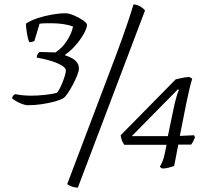

<svg xmlns="http://www.w3.org/2000/svg" viewBox="-20 -771 963 883"><path d="M107 -287Q98 -287 82.5 -292.5Q67 -298 53.5 -306Q40 -314 35 -320Q40 -334 50 -338Q70 -334 88.5 -332.5Q107 -331 123 -331Q155 -331 189.5 -335Q224 -339 241 -344Q246 -347 253 -360.5Q260 -374 267 -391Q274 -408 278.5 -423.5Q283 -439 283 -446Q283 -463 245.5 -479.5Q208 -496 149 -506Q149 -522 162 -532L235 -530Q266 -550 287.5 -583Q309 -616 316 -649Q294 -657 269 -660.5Q244 -664 218 -664Q207 -664 192 -664Q177 -664 162 -662L138 -582Q135 -581 129 -579Q123 -577 115 -577Q108 -591 104 -617Q100 -643 99 -662Q121 -677 153 -687.5Q185 -698 219 -704Q253 -710 282 -710Q297 -710 320.5 -700Q344 -690 362.5 -677Q381 -664 380 -656Q379 -639 364 -613Q349 -587 326.5 -561.5Q304 -536 280 -520L279 -517Q317 -504 330 -489Q343 -474 343 -457Q343 -445 335 -424.5Q327 -404 315 -381.5Q303 -359 291.5 -342Q280 -325 272 -320Q260 -312 233 -304.5Q206 -297 173 -292Q140 -287 107 -287ZM338 92Q327 92 312.5 87.5Q298 83 289 76L512 -513Q546 -604 566 -663.5Q586 -723 594 -751Q613 -749 626.5 -740.5Q640 -732 647 -723ZM729 4Q723 4 715 -4Q721 -14 727.5 -29.5Q734 -45 738 -66L746 -105H552Q538 -123 535 -149L788 -406Q799 -408 814.5 -412Q830 -416 851 -417L864 -409Q858 -390 851 -360.5Q844 -331 837 -297L807 -146L872 -149L877 -140Q873 -130 869 -122Q865 -114 859 -106H800L781 -8Q771 -4 755.5 0Q740 4 729 4ZM586 -145H752L782 -289Q785 -303 791.5 -325.5Q798 -348 803 -358L798 -360Z"/></svg>

Font: Texturina Thin
Style: Italic
Weight: 100
Italic angle: -11°
Designer: Guillermo Torres Carreño
Foundry: Omnibus-Type
Version: Version 1.002; ttfautohint (v1.8.3)